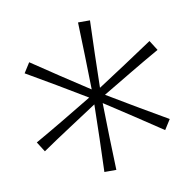

<svg xmlns="http://www.w3.org/2000/svg" viewBox="-59 -804 576 569"><g transform="rotate(-10 229.0 -519.0)"><path d="M211 -294Q213 -344.5 214.2 -395Q215.5 -445.5 216.5 -496.5Q174 -468.5 131.8 -441Q89.5 -413.5 48 -385L29 -415Q73 -440 117 -466.2Q161 -492.5 205 -519Q161 -545.5 117.2 -571.5Q73.5 -597.5 29 -623L48 -653Q90 -624.5 131.8 -597Q173.5 -569.5 216.5 -541.5Q214.5 -643 211 -744H247Q243.5 -643.5 241.5 -542Q284 -569.5 326 -597.2Q368 -625 410 -653L429 -623Q384 -597.5 340 -571.2Q296 -545 252.5 -519Q296 -493 340.2 -466.8Q384.5 -440.5 429 -415L410 -385Q368 -413 326 -440.8Q284 -468.5 241.5 -496Q242.5 -445 243.8 -394.8Q245 -344.5 247 -294Z"/></g></svg>

Font: Commissioner Flair Thin
Style: Regular
Weight: 100
Designer: Kostas Bartsokas
Foundry: Kostas Bartsokas
Version: Version 1.000; ttfautohint (v1.8.3)